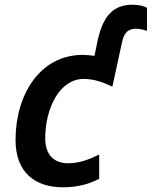

<svg xmlns="http://www.w3.org/2000/svg" viewBox="-20 -785 644 815"><path d="M247 10C310 10 359 -4 401 -26V-129C358 -108 317 -92 269 -92C208 -92 172 -129 172 -198C172 -327 234 -450 335 -450C383 -450 423 -433 457 -417L498 -606C507 -648 526 -663 556 -663C576 -663 592 -658 604 -654V-752C591 -759 569 -765 543 -765C467 -765 419 -725 395 -615L381 -548C365 -550 348 -552 331 -552C151 -552 46 -385 46 -191C46 -50 132 10 247 10Z"/></svg>

Font: Noto Sans SemiBold
Style: Italic
Weight: 600
Italic angle: -12°
Designer: Monotype Design Team
Foundry: Monotype Imaging Inc.
Version: Version 2.013